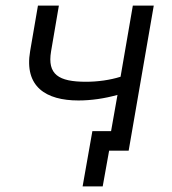

<svg xmlns="http://www.w3.org/2000/svg" viewBox="-20 -540 617 688"><path d="M276 128H348L371 0H441L531 -520H456L412 -265C374 -253 330 -247 288 -247C190 -247 149 -273 163 -356L191 -520H116L88 -357C66 -229 145 -180 261 -180C307 -180 355 -187 401 -200L378 -70H311Z"/></svg>

Font: Fixel Display 20240404
Style: Italic
Weight: 400
Italic angle: -10°
Designer: AlfaBravo + MacPaw
Foundry: Kyrylo Tkachov, Marchela Mozhyna, Serhii Makarenko, Maria Weinstein, Zakhar Kryvoshyya
Version: Version 1.211;Glyphs 3.2 (3225)